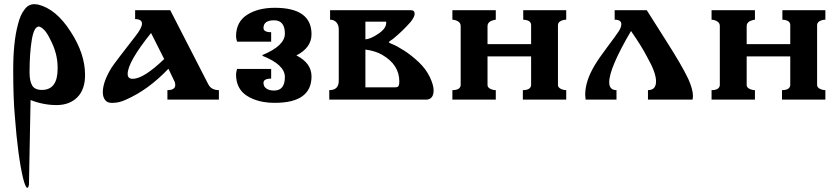

<svg xmlns="http://www.w3.org/2000/svg" viewBox="-20 -482 4056 929"><path d="M182.6 -46.9Q258.8 -46.9 258.8 -149.4V-159.2Q257.8 -226.6 222.7 -292Q210 -319.3 194.3 -336.9Q176.8 -353.5 168 -353.5Q144.5 -353.5 133.8 -289.1Q123 -224.6 123 -130.9Q123 -89.8 135.7 -68.4Q148.4 -46.9 182.6 -46.9ZM127.9 2 120.1 411.1V412.1Q117.2 426.8 112.3 426.8Q103.5 426.8 91.8 380.9Q66.4 274.4 51.8 80.1Q43.9 -7.8 43.9 -143.1Q43.9 -278.3 66.4 -362.3Q78.1 -410.2 97.7 -434.6Q116.2 -461.9 146.5 -461.9Q152.3 -461.9 164.1 -460Q252 -438.5 322.3 -328.1Q391.6 -221.7 391.6 -119.1Q391.6 -48.8 354 -11.2Q316.4 26.4 253.4 26.4Q190.4 26.4 127.9 2Z M518.6 15.6Q499 15.6 488.3 1.5Q477.5 -12.7 477.5 -36.1Q477.5 -85.9 519.5 -154.3Q539.1 -183.6 632.8 -303.7Q667 -346.7 667 -367.2Q667 -389.6 633.8 -389.6V-432.6H803.7L988.3 -73.2Q1002.9 -45.9 1039.1 -45.9V0H790V-45.9Q828.1 -45.9 828.1 -71.3Q828.1 -74.2 826.2 -84L794.9 -149.4Q697.3 -46.9 589.8 0Q556.6 15.6 527.3 15.6ZM710.9 -322.3Q597.7 -181.6 597.7 -124Q597.7 -100.6 622.1 -100.6Q674.8 -100.6 774.4 -196.3Z M1414.1 -213.9Q1487.3 -176.8 1487.3 -112.3Q1487.3 15.6 1309.6 15.6Q1228.5 15.6 1175.3 -18.1Q1122.1 -51.8 1122.1 -122.1Q1122.1 -130.9 1127 -148.4H1292V-101.6Q1254.9 -101.6 1254.9 -81.1Q1254.9 -63.5 1268.6 -53.7Q1282.2 -43.9 1306.6 -43.9Q1358.4 -43.9 1358.4 -109.4Q1358.4 -168.9 1250 -211.9V-215.8Q1358.4 -260.7 1358.4 -319.3Q1358.4 -351.6 1345.2 -367.7Q1332 -383.8 1306.6 -383.8Q1254.9 -383.8 1254.9 -346.7Q1254.9 -326.2 1292 -326.2V-280.3H1127Q1122.1 -296.9 1122.1 -305.7Q1122.1 -376 1175.3 -410.2Q1228.5 -444.3 1309.6 -444.3Q1487.3 -444.3 1487.3 -316.4Q1487.3 -251 1414.1 -213.9Z M2078.1 -44.9Q2078.1 -3.9 2045.9 0H1573.2V-45.9Q1619.1 -45.9 1619.1 -90.8V-340.8Q1619.1 -360.4 1607.9 -373.5Q1596.7 -386.7 1577.1 -386.7V-432.6H1967.8Q1986.3 -432.6 1986.3 -415Q1986.3 -401.4 1967.8 -377Q1930.7 -334 1881.8 -293.9Q1861.3 -280.3 1861.3 -278.3Q1861.3 -274.4 1879.9 -267.6Q1898.4 -260.7 1934.6 -237.8Q1970.7 -214.8 2005.9 -181.6Q2041 -148.4 2059.6 -109.4Q2078.1 -70.3 2078.1 -44.9ZM1892.6 -59.6Q1905.3 -59.6 1908.7 -66.4Q1912.1 -73.2 1912.1 -87.9Q1912.1 -168.9 1829.1 -216.8Q1797.9 -235.4 1748 -242.2V-59.6ZM1748 -292Q1770.5 -292 1809.6 -317.9Q1848.6 -343.8 1848.6 -371.1V-377H1748Z M2719.7 -386.7Q2705.1 -386.7 2692.4 -379.9Q2679.7 -373 2679.7 -360.4V-69.3Q2680.7 -58.6 2693.4 -52.2Q2706.1 -45.9 2719.7 -45.9V0H2509.8V-45.9Q2546.9 -45.9 2549.8 -69.3V-209H2338.9V-69.3Q2339.8 -58.6 2352.5 -52.2Q2365.2 -45.9 2378.9 -45.9V0H2168.9V-45.9Q2206.1 -45.9 2209 -69.3V-356.4Q2209 -370.1 2197.3 -377.9Q2185.5 -385.7 2168.9 -386.7V-432.6H2378.9V-386.7Q2371.1 -386.7 2354.5 -379.9Q2338.9 -371.1 2338.9 -356.4V-268.6H2549.8V-360.4Q2549.8 -384.8 2511.7 -386.7V-432.6H2719.7Z M3033.2 -332Q2927.7 -152.3 2927.7 -84Q2927.7 -45.9 2962.9 -45.9V0H2813.5Q2811.5 -15.6 2811.5 -23.4Q2811.5 -89.8 2857.4 -166Q2877 -199.2 2918.5 -254.4Q2960 -309.6 2973.1 -329.6Q2986.3 -349.6 2986.3 -365.2Q2986.3 -386.7 2954.1 -386.7V-432.6H3109.4Q3127.9 -402.3 3203.1 -284.7Q3278.3 -167 3309.6 -101.6Q3333 -49.8 3333 -16.6Q3333 -13.7 3331.1 0H3115.2V-45.9Q3154.3 -45.9 3154.3 -88.4Q3154.3 -130.9 3111.3 -206.1Q3085.9 -255.9 3033.2 -332Z M3973.6 -386.7Q3959 -386.7 3946.3 -379.9Q3933.6 -373 3933.6 -360.4V-69.3Q3934.6 -58.6 3947.3 -52.2Q3960 -45.9 3973.6 -45.9V0H3763.7V-45.9Q3800.8 -45.9 3803.7 -69.3V-209H3592.8V-69.3Q3593.8 -58.6 3606.4 -52.2Q3619.1 -45.9 3632.8 -45.9V0H3422.9V-45.9Q3460 -45.9 3462.9 -69.3V-356.4Q3462.9 -370.1 3451.2 -377.9Q3439.5 -385.7 3422.9 -386.7V-432.6H3632.8V-386.7Q3625 -386.7 3608.4 -379.9Q3592.8 -371.1 3592.8 -356.4V-268.6H3803.7V-360.4Q3803.7 -384.8 3765.6 -386.7V-432.6H3973.6Z"/></svg>

Font: Menaion Unicode
Style: Regular
Weight: 400
Designer: Aleksandr Andreev
Foundry: Ponomar Technologies, Inc.
Version: 2.0